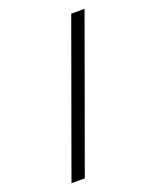

<svg xmlns="http://www.w3.org/2000/svg" viewBox="-173 -922 945 1164"><g transform="rotate(-20 300.0 -340.0)"><path d="M82 143 432 -823H518L168 143Z"/></g></svg>

Font: Iosevka Mono
Style: Regular
Weight: 400
Designer: Belleve Invis
Foundry: Belleve Invis
Version: Version 11.1.1